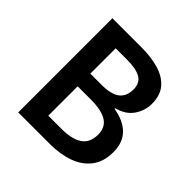

<svg xmlns="http://www.w3.org/2000/svg" viewBox="-172 -799 943 943"><g transform="rotate(45 300.0 -327.0)"><path d="M86 0V-654H289Q356 -654 408.5 -638.5Q461 -623 491 -588Q521 -553 521 -493Q521 -447 493.5 -406.5Q466 -366 408 -351V-347Q479 -335 517 -297Q555 -259 555 -192Q555 -127 523 -84Q491 -41 434.5 -20.5Q378 0 306 0ZM202 -385H279Q347 -385 377 -409Q407 -433 407 -479Q407 -524 376 -542.5Q345 -561 281 -561H202ZM202 -93H294Q366 -93 403.5 -118.5Q441 -144 441 -200Q441 -251 404 -274Q367 -297 294 -297H202Z"/></g></svg>

Font: Source Code Pro ExtraLight SemiBold
Style: Regular
Weight: 600
Monospace: yes
Version: Version 1.018;hotconv 1.0.116;makeotfexe 2.5.65601